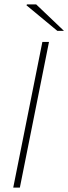

<svg xmlns="http://www.w3.org/2000/svg" viewBox="-20 -850 310 870"><path d="M40 0 172 -660H202L70 0ZM240 -710 100 -826 102 -830H144L270 -710Z"/></svg>

Font: Source Sans 3 VF
Style: Italic
Weight: 200
Italic angle: -11°
Designer: Paul D. Hunt
Foundry: Adobe Systems Incorporated
Version: Version 3.042;hotconv 1.0.118;makeotfexe 2.5.65603